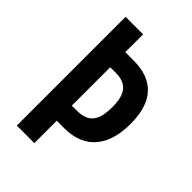

<svg xmlns="http://www.w3.org/2000/svg" viewBox="-212 -802 891 891"><g transform="rotate(45 233.0 -357.0)"><path d="M439 -379C439 -519 376 -597 241 -597H186V-714H71V0H186V-147H235C376 -147 439 -240 439 -379ZM217 -246H186V-498H223C291 -498 324 -462 324 -377C324 -286 297 -246 217 -246Z"/></g></svg>

Font: Noto Sans Gujarati ExtraCondensed SemiBold
Style: Regular
Weight: 600
Width: 2
Designer: Jelle Bosma - Monotype Design Team, Universal Thirst
Foundry: Monotype Imaging Inc.
Version: Version 2.106